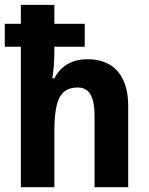

<svg xmlns="http://www.w3.org/2000/svg" viewBox="-20 -780 619 800"><path d="M206.5 -759.8V-680.7H333V-585.4H206.5V-563.5Q206.5 -534.2 204.1 -504.4Q201.7 -474.6 198.2 -453.6H206.1Q220.7 -481 241.2 -498.5Q261.7 -516.1 287.6 -524.7Q313.5 -533.2 344.2 -533.2Q397.5 -533.2 435.5 -511.5Q473.6 -489.7 493.9 -445.8Q514.2 -401.9 514.2 -335.9V0H374V-298.3Q374 -357.4 356.9 -386.5Q339.8 -415.5 303.7 -415.5Q267.6 -415.5 246.1 -396.7Q224.6 -377.9 215.6 -338.4Q206.5 -298.8 206.5 -236.8V0H66.9V-585.4H0V-680.7H66.9V-759.8Z"/></svg>

Font: Open Sans SemiCondensed
Style: Bold
Weight: 700
Width: 4
Designer: Monotype Design Team
Foundry: Monotype Imaging Inc.
Version: Version 3.003